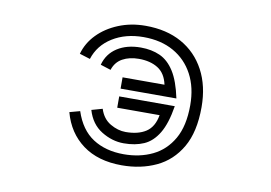

<svg xmlns="http://www.w3.org/2000/svg" viewBox="-67 -685 1134 803"><g transform="rotate(10 500.0 -284.0)"><path d="M283 -181Q308 -105 362 -70Q416 -35 493 -35Q561 -35 615 -61Q669 -87 700.5 -142Q732 -197 732 -285Q732 -360 702.5 -415.5Q673 -471 619 -501.5Q565 -532 491 -532Q415 -532 359.5 -497.5Q304 -463 285 -403L240 -417Q253 -464 288.5 -500.5Q324 -537 376.5 -558.5Q429 -580 491 -580Q580 -580 644.5 -544Q709 -508 744.5 -441.5Q780 -375 780 -285Q780 -180 742 -114.5Q704 -49 639 -18.5Q574 12 493 12Q392 12 327 -36Q262 -84 239 -169ZM433 -351H611Q601 -398 568.5 -418.5Q536 -439 487 -439Q447 -439 418 -423Q389 -407 378 -373L334 -387Q347 -435 387.5 -461Q428 -487 487 -487Q533 -487 568.5 -471Q604 -455 629.5 -415Q655 -375 670 -303H433ZM433 -270H669Q657 -195 632 -153.5Q607 -112 570.5 -96Q534 -80 485 -80Q436 -80 390.5 -108Q345 -136 328 -194L374 -207Q387 -166 419.5 -147Q452 -128 485 -128Q538 -128 571 -149.5Q604 -171 613 -222H433Z"/></g></svg>

Font: Train One
Style: Regular
Weight: 400
Designer: Fontworks Inc.
Foundry: Fontworks Inc.
Version: Version 1.100